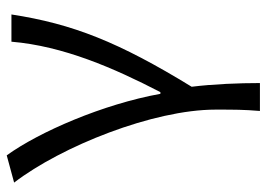

<svg xmlns="http://www.w3.org/2000/svg" viewBox="-131 -463 793 571"><g transform="rotate(-90 265.5 -177.5)"><path d="M221 199H304C304 137 301 60 293 -4C426 -221 480 -358 508 -540H427C414 -386 349 -236 277 -97H272C241 -268 159 -457 89 -554L8 -532C116 -391 225 -118 225 67C225 125 225 150 221 199Z"/></g></svg>

Font: ChiuKong Gothic MN Normal
Style: Regular
Weight: 350
Designer: Ryoko NISHIZUKA 西塚涼子 (kana, bopomofo & ideographs); Paul D. Hunt (Latin, Greek & Cyrillic); Sandoll Communications 산돌커뮤니
Foundry: Adobe
Version: Version 1.300